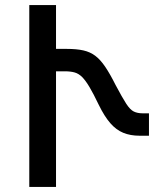

<svg xmlns="http://www.w3.org/2000/svg" viewBox="-20 -734 648 754"><path d="M95 0V-714H200V-542H242Q281 -542 307.5 -536Q334 -530 354 -515Q374 -500 393 -472Q412 -444 434 -400Q460 -351 475.5 -327Q491 -303 505.5 -296Q520 -289 540 -289H565V-201H528Q492 -201 464 -212.5Q436 -224 413 -250.5Q390 -277 368 -322Q347 -366 331.5 -392Q316 -418 302.5 -431.5Q289 -445 273 -449.5Q257 -454 234 -454H200V0Z"/></svg>

Font: Noto Sans Armenian Medium
Style: Regular
Weight: 500
Designer: Monotype Design Team
Foundry: Monotype Imaging Inc.
Version: Version 2.007